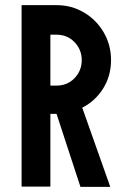

<svg xmlns="http://www.w3.org/2000/svg" viewBox="-20 -726 486 747"><path d="M64 -706H200Q258 -706 306.5 -677.5Q355 -649 383.5 -600Q412 -551 412 -492Q412 -431 381.5 -382Q351 -333 300 -307L409 1H293L200 -283H176V0H64ZM200 -393Q242 -393 270 -422Q298 -451 298 -492Q298 -533 270 -562Q242 -591 200 -591H176V-393Z"/></svg>

Font: Lineal Medium
Style: Regular
Weight: 600
Designer: Created by Frank Adebiaye with contributions from Anton Moglia & Ariel Martín Pérez
Created by Frank ADEBIAYE with FontF
Foundry: Velvetyne Type Foundry
Version: Version 2.000